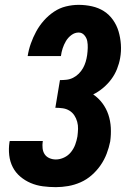

<svg xmlns="http://www.w3.org/2000/svg" viewBox="-20 -763 540 791"><path d="M210 8Q183 8 156.5 4.5Q130 1 106.5 -9Q83 -19 63.5 -35.5Q44 -52 32.5 -74.5Q21 -97 18 -123.5Q15 -150 19 -177Q19 -178 19.5 -179Q20 -180 20 -182H157Q156 -181 156 -180.5Q156 -180 156 -180Q154 -166 155.5 -152Q157 -138 164 -127.5Q171 -117 183.5 -111.5Q196 -106 210 -106Q227 -106 244 -114Q261 -122 272.5 -136.5Q284 -151 290 -167.5Q296 -184 299 -201Q301 -217 301.5 -232Q302 -247 298 -261.5Q294 -276 286 -288Q278 -300 265.5 -307.5Q253 -315 238 -317Q223 -319 208 -319L227 -433Q240 -433 254 -434.5Q268 -436 281 -442.5Q294 -449 304.5 -459.5Q315 -470 322 -482.5Q329 -495 333 -508.5Q337 -522 339 -536Q341 -551 341.5 -565.5Q342 -580 339.5 -593.5Q337 -607 327.5 -618Q318 -629 304 -629Q288 -629 274 -618.5Q260 -608 251.5 -593.5Q243 -579 238 -563.5Q233 -548 231 -532H94Q98 -558 107 -583.5Q116 -609 129 -633Q142 -657 160.5 -678Q179 -699 202 -714.5Q225 -730 251.5 -736.5Q278 -743 304 -743Q332 -743 359 -737Q386 -731 408 -717Q430 -703 445.5 -681Q461 -659 468.5 -633.5Q476 -608 478 -580Q480 -552 475 -524Q471 -501 462 -478.5Q453 -456 438.5 -436.5Q424 -417 405 -401Q386 -385 364 -374Q386 -359 402 -337.5Q418 -316 426.5 -290.5Q435 -265 436.5 -237Q438 -209 434 -180Q429 -155 419.5 -130Q410 -105 394.5 -82.5Q379 -60 358 -41.5Q337 -23 312 -12Q287 -1 261 3.5Q235 8 210 8Z"/></svg>

Font: Iosevka SS04 Heavy Oblique
Style: Regular
Weight: 900
Italic angle: -9°
Monospace: yes
Designer: Belleve Invis
Foundry: Belleve Invis
Version: Version 19.0.0; ttfautohint (v1.8.4)